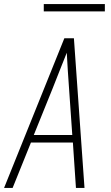

<svg xmlns="http://www.w3.org/2000/svg" viewBox="-24 -923 544 943"><path d="M-4 0 292 -735H339L391 0H349L334 -223H128L38 0ZM331 -260 315 -490Q312 -534 309 -577.5Q306 -621 304 -664Q287 -621 269.5 -577.5Q252 -534 235 -490L142 -260ZM491 -867H191V-903H491Z"/></svg>

Font: Iosevka SS04 XLt Obl
Style: Regular
Weight: 200
Italic angle: -9°
Monospace: yes
Designer: Belleve Invis
Foundry: Belleve Invis
Version: Version 19.0.0; ttfautohint (v1.8.4)